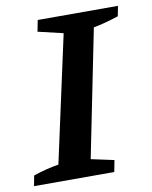

<svg xmlns="http://www.w3.org/2000/svg" viewBox="-97 -710 609 768"><g transform="rotate(-10 207.0 -326.0)"><path d="M-21 0 -13 -42Q40 -60 90 -68L202 -582L100 -606L109 -652H435L427 -611Q396 -601 371.5 -594.5Q347 -588 325 -584L221 -67L314 -47L305 0Z"/></g></svg>

Font: Piazzolla SemiBold
Style: Italic
Weight: 600
Italic angle: -11.3°
Designer: Juan Pablo del Peral
Foundry: Huerta Tipografica
Version: Version 1.330